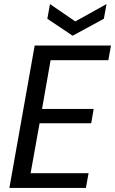

<svg xmlns="http://www.w3.org/2000/svg" viewBox="-20 -921 564 941"><path d="M511 -626H228L186 -387H439L427 -317H174L130 -72H414L401 0H26L150 -698H524ZM502 -901 489 -829 336 -746 212 -829 225 -901 349 -816Z"/></svg>

Font: SVN-Poppins
Style: Italic
Weight: 400
Italic angle: -10°
Designer: Ninad Kale (Devanagari), Jonny Pinhorn (Latin)
Foundry: Indian Type Foundry
Version: Version 3.002 2017; ttfautohint (v1.8.3)